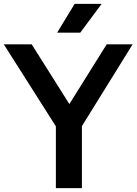

<svg xmlns="http://www.w3.org/2000/svg" viewBox="-42 -968 703 988"><path d="M245.5 0V-318L-22.5 -740H121L315 -432.5L507 -740H640.5L379.5 -319V0ZM252 -800 342 -948H481L371 -800Z"/></svg>

Font: Encode Sans SmBold
Style: Regular
Weight: 600
Designer: Multiple Designers
Foundry: Impallari Type
Version: Version 3.002; ttfautohint (v1.8.3) -l 8 -r 50 -G 200 -x 14 